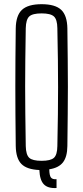

<svg xmlns="http://www.w3.org/2000/svg" viewBox="-20 -826 407 939"><path d="M256.5 93.5Q214 96 194.2 75.2Q174.5 54.5 172.5 5.5Q111.5 3 84.8 -24Q58 -51 57 -112Q56 -196 55.5 -266.5Q55 -337 55 -403Q55 -469 55.5 -538Q56 -607 57 -687Q58 -750.5 87.5 -778Q117 -805.5 183.5 -805.5Q250 -805.5 279.2 -778Q308.5 -750.5 309.5 -687Q310.5 -607 311.2 -538Q312 -469 312 -403Q312 -337 311.2 -266.5Q310.5 -196 309.5 -112Q309 -59 288 -32Q267 -5 221 2Q221.5 32 229 42Q236.5 52 256.5 50.5ZM183.5 -39.5Q227.5 -39.5 243.8 -54.2Q260 -69 260.5 -111.5Q262.5 -198 263.2 -267Q264 -336 264 -399.2Q264 -462.5 263.2 -531.8Q262.5 -601 260.5 -688Q260 -730.5 243.8 -745.5Q227.5 -760.5 183.5 -760.5Q139 -760.5 123 -745.5Q107 -730.5 106 -688Q104.5 -603 103.8 -535.2Q103 -467.5 103 -404Q103 -340.5 103.8 -270.5Q104.5 -200.5 106 -111.5Q107 -69 123 -54.2Q139 -39.5 183.5 -39.5Z"/></svg>

Font: Big Shoulders Text Thin ExtraLight
Style: Regular
Weight: 250
Version: Version 2.002